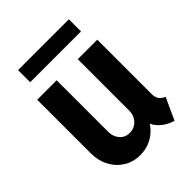

<svg xmlns="http://www.w3.org/2000/svg" viewBox="-202 -808 926 926"><g transform="rotate(-45 261.0 -345.5)"><path d="M210.3 7.8Q163.5 7.8 126.7 -14.9Q89.8 -37.6 68.6 -77.5Q47.3 -117.4 47.3 -169.4V-532.9H180.1V-181.9Q180.1 -148.5 199.5 -126.2Q218.8 -103.9 250.2 -103.9Q271.2 -103.9 287.9 -114.1Q304.6 -124.2 314.3 -141.7Q324 -159.2 324 -181V-532.9H456.9V-163.2Q456.9 -141.3 465.6 -127.8Q474.3 -114.3 495.2 -104.5L443.7 7.8Q399.1 -6.8 372.3 -34.5Q345.4 -62.1 343.8 -95.4L369.6 -66.4H321.1L364.8 -99.4Q348.1 -51.6 306 -21.9Q263.8 7.8 210.3 7.8ZM83.1 -616.6V-699.3H429.8V-616.6Z"/></g></svg>

Font: Reddit Sans Condensed
Style: Regular
Weight: 400
Designer: Stephen Hutchings
Foundry: Reddit
Version: Version 1.014